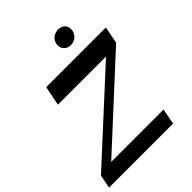

<svg xmlns="http://www.w3.org/2000/svg" viewBox="-275 -1075 1214 1214"><g transform="rotate(-45 332.0 -467.5)"><path d="M-18.7 0 -1.2 -90.1 592.9 -635.6 579.2 -599.5H123.2L149.2 -730H682.9L660.5 -616.2L75.6 -77.6L81.8 -105.3H573.8L553.8 0ZM447.9 -807.6Q421.7 -807.6 404.6 -823.7Q387.4 -839.8 387.4 -864.9Q387.4 -896.9 409.3 -915.8Q431.2 -934.7 460.4 -934.7Q486.9 -934.7 503.5 -919.7Q520.2 -904.8 520.2 -879.6Q520.2 -848 499.3 -827.8Q478.4 -807.6 447.9 -807.6Z"/></g></svg>

Font: Savate ExtraLight
Style: Italic
Weight: 200
Italic angle: -11°
Designer: Max Esnée
Foundry: Plomb Type
Version: Version 2.000